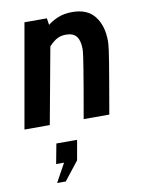

<svg xmlns="http://www.w3.org/2000/svg" viewBox="-87 -570 688 907"><g transform="rotate(-10 256.5 -116.5)"><path d="M4.5 0 92.5 -499H200L208 -446.5L126 0ZM288.5 0Q304 -87.5 313.8 -144.8Q323.5 -202 329 -236.2Q334.5 -270.5 337 -288.2Q339.5 -306 340.2 -313.8Q341 -321.5 341 -326.5Q341 -368 325.2 -387.8Q309.5 -407.5 275 -407.5Q246 -407.5 225.5 -393.8Q205 -380 184.5 -356L199.5 -462.5Q223.5 -482.5 253.2 -495Q283 -507.5 322.5 -507.5Q395.5 -507.5 430.5 -462Q465.5 -416.5 465.5 -344Q465.5 -337.5 464.8 -327.8Q464 -318 461.5 -298.2Q459 -278.5 453 -242.5Q447 -206.5 437 -147.5Q427 -88.5 411.5 0ZM154 275.5H112.5L161.5 186.5H123.5L141.5 91H241L224 186.5Z"/></g></svg>

Font: Cabin
Style: Bold Italic
Weight: 700
Width: 4
Italic angle: -10°
Designer: Pablo Impallari
Foundry: Pablo Impallari. http://www.impallari.com Igino Marini. http://www.ikern.com
Version: Version 3.001